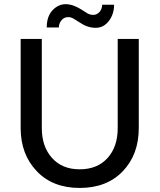

<svg xmlns="http://www.w3.org/2000/svg" viewBox="-20 -907 777 935"><path d="M553.2 -283.2V-717.3H655.8V-283.2Q655.8 -154.3 578.1 -73.2Q500 8.3 368.2 8.3Q236.3 8.3 158.7 -73.7Q80.6 -155.8 80.6 -283.2V-717.3H183.6V-283.2Q183.6 -193.4 232.9 -138.2Q282.2 -82.5 368.2 -82.5Q454.1 -82.5 503.9 -137.7Q553.2 -192.4 553.2 -283.2ZM435.1 -834.5Q452.6 -835 465.3 -849.6Q477.5 -864.3 477.5 -883.8H535.6Q535.6 -838.4 510.3 -805.2Q484.9 -771.5 445.8 -771.5Q406.2 -771.5 368.2 -797.4Q353 -807.1 339.4 -815.4Q325.7 -823.7 313 -823.7Q291.5 -823.7 279.3 -808.1Q266.6 -792.5 266.6 -773.4H207.5Q207.5 -847.2 261.7 -877.4Q309.1 -902.3 376 -860.8Q391.1 -851.1 404.3 -842.8Q417.5 -834.5 435.1 -834.5Z"/></svg>

Font: Lato-Medium
Style: Regular
Weight: 500
Designer: Lukasz Dziedzic
Foundry: tyPoland Lukasz Dziedzic
Version: Version 2.006; 2014-01-15